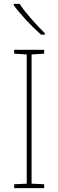

<svg xmlns="http://www.w3.org/2000/svg" viewBox="-20 -971 300 991"><path d="M81 -951H51V-944C85 -897 144 -834 192 -792H211V-800C168 -842 112 -904 81 -951ZM208 0V-20L143 -23V-690L208 -694V-714H53V-694L118 -690V-23L53 -20V0Z"/></svg>

Font: Noto Sans Gujarati UI SemiCondensed Thin
Style: Regular
Weight: 100
Width: 4
Designer: Jelle Bosma - Monotype Design Team, Universal Thirst
Foundry: Monotype Imaging Inc.
Version: Version 2.106